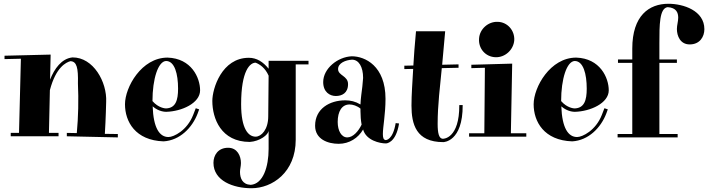

<svg xmlns="http://www.w3.org/2000/svg" viewBox="-20 -725 3762 1020"><path d="M4 -411 91 -413 81 -19H37V-1H291V-19H240L245 -246C277 -369 332 -394 354 -400C388 -399 396 -364 394 -282C398 -193 396 -105 388 -18L335 -19V-1L606 5V-13L537 -14C542 -91 544 -184 544 -184C549 -289 476 -421 365 -420C307 -414 269 -360 246 -302L249 -435L4 -429Z M1043 -245C1043 -312 997 -415 870 -419C732 -419 644 -262 644 -171C644 -79 699 21 849 26C935 21 1001 -46 1030 -122L1038 -144L1020 -150L1006 -114C974 -32 903 3 875 3C828 3 795 -44 791 -160C824 -131 858 -131 863 -131C945 -133 1043 -177 1043 -245ZM862 -401C908 -401 926 -332 926 -254C926 -192 913 -151 862 -149C858 -149 822 -151 790 -188C790 -306 820 -399 862 -401Z M1302 -418C1158 -418 1108 -254 1108 -189C1108 -96 1154 29 1307 29C1359 26 1407 -9 1407 -32V66C1407 161 1378 252 1312 257C1268 255 1255 222 1255 188C1255 173 1260 158 1260 141C1260 104 1241 60 1192 60C1138 60 1114 100 1114 140C1114 236 1220 275 1316 275C1426 275 1551 191 1551 17V-383H1619V-402H1407V-360C1378 -396 1344 -418 1302 -418ZM1407 -323C1405 -123 1405 -115 1405 -107C1405 -36 1368 1 1338 1C1300 1 1261 -39 1261 -171C1261 -352 1309 -392 1338 -392C1361 -383 1389 -364 1407 -323Z M2028 19C2017 17 2014 6 2014 -13C2014 -51 2028 -118 2028 -200C2028 -375 1919 -426 1849 -426C1774 -423 1697 -361 1697 -289C1697 -236 1732 -215 1764 -215C1796 -215 1829 -230 1829 -278C1829 -323 1776 -323 1776 -358C1776 -390 1816 -406 1850 -408C1886 -408 1909 -370 1909 -311C1909 -306 1908 -300 1905 -266C1902 -238 1896 -203 1895 -170C1868 -186 1842 -192 1814 -192C1732 -192 1654 -148 1654 -57C1654 15 1722 39 1779 39C1836 39 1883 8 1909 -37C1925 21 1998 37 2030 37C2030 37 2083 38 2100 -69L2082 -71C2067 20 2030 19 2030 19ZM1901 -63C1885 -29 1856 5 1825 5C1794 5 1774 -30 1774 -77C1774 -133 1796 -170 1837 -170C1854 -170 1877 -163 1895 -148V-135C1895 -110 1897 -85 1901 -63Z M2128 -358 2175 -359C2171 -285 2166 -224 2166 -164C2166 -66 2190 30 2335 30C2335 30 2439 30 2438 -167H2420C2421 12 2335 12 2335 12H2330C2312 9 2305 -17 2305 -67C2305 -169 2318 -267 2327 -363L2416 -365V-383L2329 -381L2345 -559H2190C2183 -486 2179 -427 2176 -377L2128 -376Z M2484 -363 2556 -365 2553 -17H2472V1H2776V-17H2694L2701 -387L2484 -381ZM2712 -511C2715 -563 2676 -608 2624 -609C2574 -611 2528 -571 2525 -520C2521 -467 2559 -423 2612 -421C2663 -419 2708 -460 2712 -511Z M3214 -245C3214 -312 3168 -415 3041 -419C2903 -419 2815 -262 2815 -171C2815 -79 2870 21 3020 26C3106 21 3172 -46 3201 -122L3209 -144L3191 -150L3177 -114C3145 -32 3074 3 3046 3C2999 3 2966 -44 2962 -160C2995 -131 3029 -131 3034 -131C3116 -133 3214 -177 3214 -245ZM3033 -401C3079 -401 3097 -332 3097 -254C3097 -192 3084 -151 3033 -149C3029 -149 2993 -151 2961 -188C2961 -306 2991 -399 3033 -401Z M3531 -705C3428 -705 3339 -642 3339 -467V-409H3263V-391H3339V-13H3261V5H3580V-13H3483V-391H3576V-409H3483V-496C3483 -591 3483 -682 3527 -687C3573 -684 3583 -658 3583 -631C3583 -611 3576 -591 3576 -571C3576 -534 3594 -489 3644 -489C3698 -489 3722 -530 3722 -570C3722 -669 3610 -705 3531 -705Z"/></svg>

Font: Purple Purse
Style: Regular
Weight: 400
Designer: Astigmatic (AOETI)
Foundry: Astigmatic (AOETI)
Version: Version 1.000